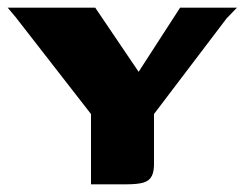

<svg xmlns="http://www.w3.org/2000/svg" viewBox="-20 -480 637 500"><path d="M217 0V-183L21 -435L0 -460H228L341 -293L449 -460H597L570 -432L381 -183V-60Q382 -35 375.5 -22Q369 -9 353.5 -4.5Q338 0 309 0Z"/></svg>

Font: Genos
Style: Bold
Weight: 700
Designer: Robert E. Leuschke
Foundry: Robert E. Leuschke
Version: Version 1.010